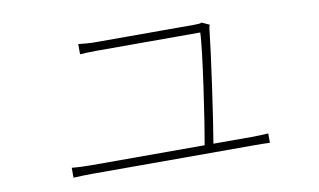

<svg xmlns="http://www.w3.org/2000/svg" viewBox="-55 -595 1110 668"><g transform="rotate(-10 500.0 -260.5)"><path d="M156 -68V-33C178 -34 198 -35 224 -35C272 -35 732 -35 793 -35C810 -35 834 -35 850 -34V-67C834 -66 809 -65 790 -65H656C670 -146 703 -378 711 -455C711 -461 713 -469 715 -475L689 -487C685 -485 676 -484 664 -484C601 -484 339 -484 313 -484C289 -484 274 -486 253 -488V-452C274 -453 287 -454 314 -454C340 -454 602 -454 678 -454C677 -396 638 -135 625 -65H224C198 -65 178 -66 156 -68Z"/></g></svg>

Font: Harano Aji Gothic TW ExtraLight
Style: Regular
Weight: 250
Foundry: Masamichi Hosoda
Version: HaranoAjiGothicTW-ExtraLight version 20230610;ttx 4.39.4